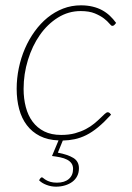

<svg xmlns="http://www.w3.org/2000/svg" viewBox="-20 -521 496 720"><path d="M137 144Q139 144 142.8 147.2Q146.5 150.5 152.8 154.2Q159 158 169 161Q179 164 193.5 164Q222 164 238 150.2Q254 136.5 254 112.5Q254 100 248 91.5Q242 83 231.2 77.5Q220.5 72 206 69Q191.5 66 175 64L199.5 5.5Q159 4 129.5 -11Q100 -26 80.5 -51.8Q61 -77.5 51.8 -112.2Q42.5 -147 42.5 -188Q42.5 -227 50.5 -265.5Q58.5 -304 73.5 -338.8Q88.5 -373.5 110 -403.2Q131.5 -433 158.2 -454.8Q185 -476.5 216.5 -488.8Q248 -501 283.5 -501Q307.5 -501 327.2 -496.2Q347 -491.5 363 -482.8Q379 -474 391.8 -462Q404.5 -450 415.5 -435L408.5 -427Q405.5 -424 401 -424Q397 -424 390 -432.8Q383 -441.5 369.8 -451.8Q356.5 -462 335.5 -470.8Q314.5 -479.5 282.5 -479.5Q236.5 -479.5 197.2 -455Q158 -430.5 129.5 -389.8Q101 -349 84.8 -296.2Q68.5 -243.5 68.5 -187.5Q68.5 -151 76.8 -119.5Q85 -88 102.2 -64.8Q119.5 -41.5 146 -28.2Q172.5 -15 209.5 -15Q238.5 -15 261.2 -21.2Q284 -27.5 302 -37Q320 -46.5 333.2 -57.5Q346.5 -68.5 356.2 -78Q366 -87.5 372.8 -93.8Q379.5 -100 384 -100Q388.5 -100 391.5 -97L396.5 -91Q370.5 -62.5 347.8 -43.8Q325 -25 303.2 -14.2Q281.5 -3.5 260 1Q238.5 5.5 215.5 6L197 51.5Q234 58.5 255 71.2Q276 84 276 110Q276 126.5 269.5 139.2Q263 152 251.2 160.8Q239.5 169.5 223.8 174.2Q208 179 190 179Q171.5 179 154 172.2Q136.5 165.5 126.5 155L131 148Q134 144 137 144Z"/></svg>

Font: Lato Thin
Style: Italic
Weight: 200
Italic angle: -7°
Designer: Lukasz Dziedzic
Foundry: tyPoland Lukasz Dziedzic
Version: Version 2.007; 2014-02-27